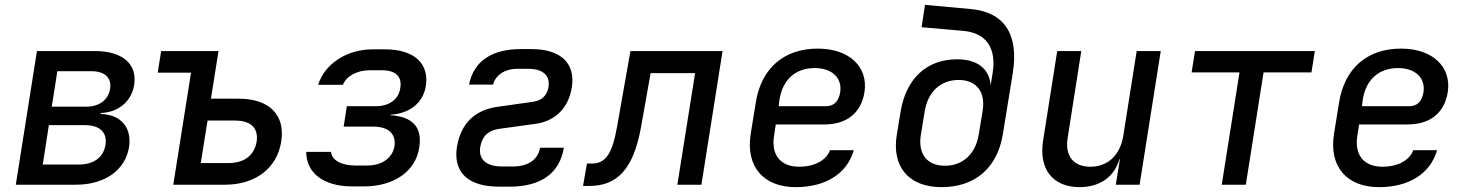

<svg xmlns="http://www.w3.org/2000/svg" viewBox="-20 -760 6040 790"><path d="M45 0H293C411 0 496 -60 511 -155C523 -236 477 -289 394 -291L395 -295C468 -298 521 -343 532 -410C546 -496 484 -550 371 -550H132ZM193 -321 216 -467H357C411 -467 440 -440 433 -394C425 -348 388 -321 334 -321ZM156 -83 181 -245H330C391 -245 422 -215 414 -164C406 -113 366 -83 305 -83Z M693 0H906C1031 0 1120 -68 1137 -177C1155 -287 1088 -354 962 -354H848L879 -550H643L629 -461H766ZM806 -89 834 -264H946C1012 -264 1044 -234 1036 -177C1026 -120 985 -89 919 -89Z M1429 7H1477C1600 7 1690 -54 1705 -153C1718 -235 1680 -280 1586 -286L1587 -288C1667 -293 1721 -338 1732 -405C1747 -499 1684 -557 1564 -557H1514C1406 -557 1316 -497 1289 -411H1391C1404 -446 1449 -471 1501 -471H1551C1608 -471 1635 -445 1627 -398C1621 -353 1584 -323 1526 -323H1407L1394 -239H1516C1580 -239 1610 -208 1603 -158C1595 -111 1553 -79 1491 -79H1442C1384 -79 1345 -101 1342 -135H1240C1240 -48 1312 7 1429 7Z M2077 8C2207 8 2283 -48 2300 -152H2202C2194 -103 2153 -75 2090 -75H2046C1981 -75 1948 -104 1956 -155C1964 -200 1989 -224 2035 -230L2187 -251C2266 -263 2320 -317 2333 -402C2348 -500 2287 -558 2167 -558H2123C2003 -558 1929 -508 1910 -412H2009C2018 -450 2056 -477 2110 -477H2154C2214 -477 2244 -449 2237 -403C2231 -366 2209 -346 2172 -341L2030 -321C1933 -308 1876 -252 1860 -155C1844 -51 1906 8 2033 8Z M2379 5H2405C2522 5 2586 -67 2617 -234L2657 -459H2840L2767 0H2866L2953 -550H2574L2519 -239C2499 -126 2472 -87 2414 -87H2395Z M3254 10C3377 10 3465 -45 3493 -142H3395C3380 -100 3331 -74 3268 -74C3192 -74 3152 -122 3165 -202L3172 -248H3372C3463 -248 3523 -294 3537 -381C3553 -486 3473 -560 3345 -560C3206 -560 3113 -480 3090 -340L3069 -210C3047 -74 3122 10 3254 10ZM3184 -323 3187 -349C3200 -433 3254 -480 3332 -480C3403 -480 3446 -440 3437 -380C3430 -339 3408 -323 3378 -323Z M3854 10C3992 10 4083 -69 4106 -206L4147 -458C4173 -620 4112 -711 3972 -723L3786 -740L3772 -648L3943 -633C4039 -625 4081 -561 4064 -458L4056 -408C4052 -476 4002 -516 3918 -516C3794 -516 3709 -438 3686 -303L3670 -206C3648 -73 3720 10 3854 10ZM3868 -78C3794 -78 3756 -127 3769 -206L3785 -303C3798 -382 3850 -431 3924 -431C3998 -431 4036 -382 4023 -303L4007 -206C3994 -127 3942 -78 3868 -78Z M4422 10C4505 10 4565 -32 4586 -105H4588L4571 0H4669L4756 -550H4657L4602 -202C4589 -121 4538 -74 4466 -74C4397 -74 4361 -118 4373 -193L4429 -550H4330L4272 -182C4253 -64 4312 10 4422 10Z M5007 0H5106L5179 -462H5376L5390 -550H4897L4883 -462H5080Z M5654 10C5777 10 5865 -45 5893 -142H5795C5780 -100 5731 -74 5668 -74C5592 -74 5552 -122 5565 -202L5572 -248H5772C5863 -248 5923 -294 5937 -381C5953 -486 5873 -560 5745 -560C5606 -560 5513 -480 5490 -340L5469 -210C5447 -74 5522 10 5654 10ZM5584 -323 5587 -349C5600 -433 5654 -480 5732 -480C5803 -480 5846 -440 5837 -380C5830 -339 5808 -323 5778 -323Z"/></svg>

Font: JetBrains Mono Medium
Style: Italic
Weight: 436
Italic angle: -9°
Monospace: yes
Designer: Philipp Nurullin, Konstantin Bulenkov
Foundry: JetBrains
Version: Version 2.305